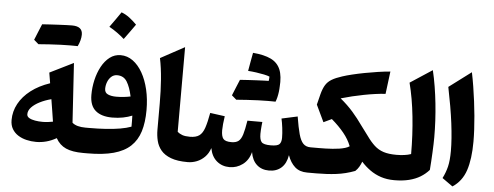

<svg xmlns="http://www.w3.org/2000/svg" viewBox="-60 -1185 3507 1362"><g transform="rotate(5 1693.5 -504.5)"><path d="M311.8 -360.5Q319.3 -314.1 325.4 -276.1Q331.4 -238.1 336.9 -202.5Q322.3 -199.7 303.1 -197.2Q284 -194.7 263.2 -194.7Q235.5 -194.7 209.7 -199.1Q183.9 -203.5 167.5 -213.1Q151 -222.8 151 -239.4Q151 -265.8 172.5 -288.8Q194 -311.8 230.6 -330.3Q267.1 -348.8 311.8 -360.5ZM293.1 -472.2Q214.7 -445.8 158.7 -402.8Q102.7 -359.7 73 -305Q43.3 -250.3 43.3 -188.8Q43.3 -151.5 59 -125.1Q74.7 -98.6 101.2 -81.8Q127.8 -64.9 161.1 -57Q194.3 -49 229.8 -49Q266 -49 301.8 -58.4Q337.6 -67.9 374 -88.5Q400.2 -41.2 446 -20.6Q491.9 0 569.3 0H569.8V-180.5H569.3Q539.4 -180.5 515.3 -186.9Q491.2 -193.4 475.7 -207.2L448.9 -630.5L280.6 -547.2ZM409.5 -752.1Q424.5 -752.1 434.7 -752Q445 -751.8 452.1 -751.8Q459.1 -751.8 465 -751.5Q475.9 -773.8 481.4 -795.2Q487 -816.7 487 -835.6Q487 -865.1 468.6 -879.7Q450.2 -894.4 411.9 -894.4Q368.5 -874 325 -853.1Q281.6 -832.2 238.7 -811.4Q195.8 -790.7 153.2 -769.7Q161.8 -762.4 170.2 -755Q178.5 -747.7 186.2 -741Q221.4 -744 262.9 -746.6Q304.5 -749.2 343.5 -750.7Q382.5 -752.1 409.5 -752.1ZM186.2 -741Q224 -766.3 261.6 -791.5Q299.3 -816.7 336.8 -842.5Q374.3 -868.3 411.9 -894.4Q397.9 -894.4 373 -893.5Q348.1 -892.6 317.9 -891Q287.6 -889.5 256.8 -887.7Q225.9 -885.9 200.2 -884Q188.3 -855.6 176.7 -827.3Q165 -799 153.2 -769.7Q161.8 -762.4 170.2 -755Q178.5 -747.7 186.2 -741Z M990.9 -342.6Q990.9 -420.4 975.1 -487.8Q959.3 -555.2 930.3 -606.1Q901.2 -657.1 861.7 -685.7Q822.1 -714.4 774.9 -714.4Q731.1 -714.4 697 -688.1Q662.9 -661.8 639.4 -618.2Q615.9 -574.5 603.8 -521.8Q591.8 -469.1 591.8 -415.9Q591.8 -339.2 633.8 -303.7Q675.8 -268.2 752.6 -268.2Q793.9 -268.2 829.8 -275.3Q865.6 -282.4 894 -294.4Q894.7 -278.3 894.9 -255.7Q895.2 -233.1 894.9 -215.8Q862.1 -203.5 816.2 -195.6Q770.3 -187.8 715.3 -184.2Q660.3 -180.5 599.8 -180.5H569.8Q559.6 -180.5 554.4 -172.4Q549.3 -164.4 549.3 -142.9V-37.6Q549.3 -16.1 554.4 -8.1Q559.6 0 569.8 0H600.3Q710.6 0 785.6 -20.5Q860.7 -41 905.8 -83.3Q950.8 -125.5 970.9 -189.9Q990.9 -254.4 990.9 -342.6ZM869.8 -428.5Q845.1 -423.3 819.3 -420.7Q793.5 -418.1 768.1 -418.1Q732.6 -418.1 709 -428.7Q685.4 -439.3 685.4 -467.4Q685.4 -492.2 694.4 -515.8Q703.5 -539.4 720.7 -554.9Q738 -570.5 762.2 -570.5Q809.1 -570.5 832.5 -532.2Q856 -494 869.8 -428.5ZM754.2 -1017.6Q735.5 -990.4 716.4 -963.1Q697.3 -935.7 676.9 -907.9Q707.8 -890.8 734.8 -871.3Q761.7 -851.9 785.6 -830.6Q806.2 -858.4 825.6 -885.5Q845.1 -912.6 863.9 -939.3Q839 -965 811.6 -985.8Q784.2 -1006.5 754.2 -1017.6Z M1224.6 -810.9 1053.7 -718.1Q1067.7 -650.9 1074 -568.4Q1080.2 -486 1080.2 -397.8V-209.8Q1080.2 -169.4 1089.3 -131.9Q1098.3 -94.4 1123 -64.6Q1147.8 -34.8 1193.8 -17.4Q1239.7 0 1313.3 0H1313.8V-180.5H1313.3Q1279.9 -180.5 1259.4 -187.8Q1238.9 -195.1 1224.6 -208.5Z M1893.7 9.3Q1946.6 9.3 1981 -21.3Q2015.5 -51.9 2025.2 -111.8Q2044.1 -58.9 2077.2 -29.5Q2110.4 0 2165 0H2183.8V-180.5H2172.5Q2139.8 -180.5 2120.4 -200.6Q2100.9 -220.7 2088.2 -266.7Q2075.5 -312.7 2063 -390.5L1949.9 -366Q1956.2 -339.5 1961 -300.6Q1965.8 -261.7 1965.8 -230.5Q1965.8 -199.1 1952 -184.5Q1938.2 -169.9 1890.3 -169.9Q1839.7 -169.9 1825 -186.1Q1810.4 -202.3 1810.4 -244.8Q1810.4 -256.2 1811.3 -271.6Q1812.2 -286.9 1813.7 -302.5Q1815.3 -318 1816.7 -329.8H1710.4Q1700.2 -265.8 1689.5 -230.8Q1678.7 -195.8 1660.6 -182Q1642.6 -168.1 1610.2 -168.1Q1566.7 -168.1 1552.2 -186Q1537.8 -203.9 1537.8 -246.9Q1537.8 -264.6 1540.4 -291.5Q1543 -318.4 1547.5 -347.2L1442.7 -361.5Q1430.7 -293.8 1417.1 -254Q1403.5 -214.2 1380 -197.3Q1356.4 -180.5 1314 -180.5Q1303.7 -180.5 1298.6 -172.4Q1293.5 -164.4 1293.5 -142.9V-37.6Q1293.5 -16.1 1298.6 -8.1Q1303.7 0 1314 0Q1346.5 0 1377.9 -12.3Q1409.3 -24.6 1434.4 -49.8Q1459.5 -75 1472.5 -113.8Q1482.9 -54.9 1520.8 -22.6Q1558.8 9.6 1612.5 9.6Q1663.6 9.6 1705.5 -21.3Q1747.4 -52.2 1762.5 -110.7Q1771.8 -52.9 1806 -21.8Q1840.2 9.3 1893.7 9.3ZM1836.1 -622.2Q1857.3 -612.1 1876.6 -603.4Q1896 -594.6 1917.5 -585.8Q1923.7 -665.2 1903.9 -712.5Q1884.1 -759.8 1836 -783Q1787.9 -806.2 1708.2 -812.7Q1702 -780.6 1696.3 -748.4Q1690.6 -716.1 1684.6 -682Q1712.1 -680.3 1742.9 -676Q1773.8 -671.7 1799.7 -666.2Q1825.7 -660.6 1838.9 -654.8Q1838.7 -646.3 1838.1 -638.5Q1837.4 -630.7 1836.1 -622.2ZM1618.5 -470.9Q1656.2 -496.1 1693.9 -521.3Q1731.6 -546.5 1769.1 -572.3Q1806.6 -598.1 1844.2 -624.2Q1830.2 -624.2 1805.3 -623.3Q1780.4 -622.4 1750.2 -620.8Q1719.9 -619.3 1689 -617.5Q1658.2 -615.7 1632.5 -613.8Q1620.6 -585.4 1609 -557.1Q1597.3 -528.8 1585.4 -499.5Q1594.1 -492.2 1602.5 -484.9Q1610.8 -477.5 1618.5 -470.9ZM1841.8 -481.9Q1856.8 -481.9 1867 -481.8Q1877.3 -481.6 1884.4 -481.6Q1891.4 -481.6 1897.3 -481.3Q1903.3 -495.8 1907.9 -514.8Q1912.4 -533.9 1915 -554.7Q1917.6 -575.5 1917.6 -594.7Q1917.6 -609.2 1900.1 -616.7Q1882.5 -624.2 1844.2 -624.2Q1800.8 -603.8 1757.3 -582.9Q1713.9 -562 1671 -541.3Q1628.1 -520.5 1585.4 -499.5Q1594.1 -492.2 1602.5 -484.9Q1610.8 -477.5 1618.5 -470.9Q1653.6 -473.8 1695.2 -476.4Q1736.8 -479 1775.8 -480.5Q1814.8 -481.9 1841.8 -481.9Z M2690.4 -765.3Q2648.9 -761.9 2602.1 -754.9Q2555.3 -747.9 2509 -739.1Q2462.7 -730.3 2422.4 -720.5Q2382.2 -710.8 2353.4 -701.3Q2306.8 -686.5 2279.3 -669.8Q2251.8 -653.2 2236.4 -628.1Q2221 -603 2210.3 -562.7L2191.2 -486.3L2248.5 -365.9L2306.2 -393.4Q2358.1 -349 2394.3 -304.6Q2430.5 -260.3 2448.9 -212.2Q2437 -203.8 2418.5 -198.2Q2399.9 -192.5 2377.2 -189Q2354.5 -185.5 2329.5 -183.7Q2304.5 -181.8 2279.5 -181.2Q2254.6 -180.5 2231.9 -180.5H2183.6Q2173.3 -180.5 2168.2 -172.4Q2163.1 -164.4 2163.1 -142.9V-37.6Q2163.1 -16.1 2168.2 -8.1Q2173.3 0 2183.6 0H2231.6Q2305.8 0 2371.7 -8.2Q2437.7 -16.4 2503.7 -41.3Q2519.4 -55.8 2529.8 -73.6Q2540.2 -91.5 2547.4 -111Q2576 -78.9 2611.2 -53.7Q2646.3 -28.5 2689.1 -14.2Q2731.9 0 2783.5 0H2784V-180.5H2783.5Q2728.5 -180.5 2691.7 -192.5Q2654.9 -204.6 2626.9 -230.3Q2598.8 -256 2569.8 -296.9L2517.4 -367.2Q2485.2 -413.2 2446.5 -457.7Q2407.7 -502.1 2355.5 -545.1Q2394.4 -556.5 2435.5 -566.4Q2476.7 -576.3 2517.7 -584.1Q2558.6 -592 2597.4 -597.3Q2636.2 -602.7 2670.1 -604.7Z M2989.6 -801.4 2832.7 -698.7Q2846.4 -645.7 2856.9 -585.9Q2867.4 -526 2874.1 -461.5Q2880.9 -397 2884.4 -329.8Q2887.9 -262.7 2887.9 -195.1Q2866.2 -187.3 2839.1 -183.9Q2812 -180.5 2784.2 -180.5Q2773.9 -180.5 2768.8 -172.4Q2763.7 -164.4 2763.7 -142.9V-37.6Q2763.7 -16.1 2768.8 -8.1Q2773.9 0 2784.2 0Q2843.4 0 2889.1 -11.4Q2934.7 -22.8 2969.5 -43.9Q3004.2 -65.1 3030.1 -94.6Q3032.4 -123.7 3034.4 -155.4Q3036.5 -187 3037.9 -218.5Q3039.4 -250 3040.3 -278.1Q3041.2 -306.2 3041.2 -327.8Q3041.2 -385.9 3038 -446.4Q3034.8 -506.8 3028.4 -567.5Q3022 -628.1 3012.4 -687.1Q3002.8 -746.1 2989.6 -801.4Z M3266.9 -810.9 3109.2 -692.7Q3123.5 -622.6 3134.5 -558.8Q3145.5 -495.1 3152.7 -438.3Q3159.8 -381.5 3163.4 -332.3Q3167 -283 3167 -241.5Q3167 -173.2 3156.4 -129.7Q3145.8 -86.3 3124.8 -45.1L3199.5 8.1Q3266.9 -35.3 3293.9 -116.4Q3320.8 -197.4 3320.8 -321.8Q3320.8 -361.3 3318.4 -407.6Q3315.9 -453.9 3311.4 -504.3Q3306.8 -554.7 3300.1 -606.9Q3293.5 -659 3285.2 -710.7Q3276.9 -762.4 3266.9 -810.9Z"/></g></svg>

Font: Pinar FD VF
Style: Regular
Weight: 300
Designer: Amin Abedi
Version: Version 2.000